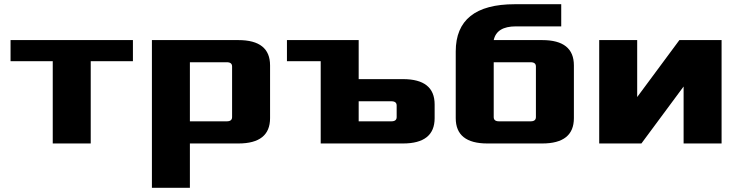

<svg xmlns="http://www.w3.org/2000/svg" viewBox="-20 -680 3500 910"><path d="M30 -390V-490H610V-390H410V0H230V-390Z M700 210V-490H1110Q1260 -490 1260 -370V-120Q1260 0 1110 0H880V210ZM880 -105H1055Q1080 -105 1080 -125V-365Q1080 -385 1055 -385H880Z M1340 -390V-490H1680V-305H1890Q2040 -305 2040 -185V-120Q2040 0 1890 0H1500V-390ZM1680 -105H1835Q1860 -105 1860 -125V-180Q1860 -200 1835 -200H1680Z M2140 -120V-436Q2140 -660 2420 -660H2640V-555H2425Q2334 -555 2320 -490H2550Q2700 -490 2700 -370V-120Q2700 0 2550 0H2290Q2140 0 2140 -120ZM2320 -125Q2320 -105 2345 -105H2495Q2520 -105 2520 -125V-365Q2520 -385 2495 -385H2320Z M2820 0V-490H3000V-220L3200 -490H3400V0H3220V-270L3020 0Z"/></svg>

Font: Xolonium
Style: Bold
Weight: 700
Designer: Severin Meyer
Version: Version 4.2